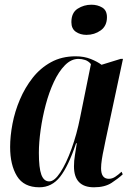

<svg xmlns="http://www.w3.org/2000/svg" viewBox="-20 -785 563 815"><path d="M147 10Q81 10 52 -37.5Q23 -85 23 -161Q23 -207 33 -259.5Q43 -312 64.5 -362.5Q86 -413 118.5 -454.5Q151 -496 196.5 -521Q242 -546 301 -546Q337 -546 365.5 -534.5Q394 -523 411 -510L492 -535H502L428 -189Q426 -176 421 -154Q416 -132 412.5 -109.5Q409 -87 409 -71Q409 -26 442 -26Q456 -26 469 -34.5Q482 -43 496 -56L501 -45Q483 -28 454 -9Q425 10 379 10Q294 10 294 -79Q294 -103 298 -126Q302 -149 306 -177H303Q270 -79 235 -34.5Q200 10 147 10ZM189 -15Q211 -15 236 -53Q261 -91 283.5 -153Q306 -215 320 -286L366 -513Q355 -526 341 -530.5Q327 -535 313 -535Q282 -535 255.5 -508Q229 -481 208.5 -437Q188 -393 174 -340Q160 -287 152.5 -233.5Q145 -180 145 -136Q145 -72 155.5 -43.5Q166 -15 189 -15ZM347 -637Q321 -637 302 -650Q283 -663 283 -691Q283 -731 309.5 -748Q336 -765 368 -765Q394 -765 414 -753Q434 -741 434 -712Q434 -675 407.5 -656Q381 -637 347 -637Z"/></svg>

Font: Noto Serif Display ExtraCondensed
Style: Bold Italic
Weight: 700
Width: 2
Italic angle: -12°
Designer: Monotype Design Team
Foundry: Monotype Imaging Inc.
Version: Version 2.009